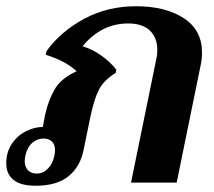

<svg xmlns="http://www.w3.org/2000/svg" viewBox="-42 -584 684 614"><path d="M-22 -62Q-22 -97 -4.5 -123.5Q13 -150 40.5 -164Q68 -178 95 -178L102 -216Q113 -265 133.5 -299.5Q154 -334 203 -356Q170 -388 104 -409L107 -421Q153 -484 227.5 -524Q302 -564 393 -564Q487 -564 545.5 -526Q604 -488 604 -416Q604 -396 600 -377L523 0H377L459 -401Q461 -409 461 -425Q461 -463 437.5 -486Q414 -509 368 -509Q282 -509 222 -436Q253 -427 282.5 -406Q312 -385 330 -361L328 -351Q290 -327 275 -298.5Q260 -270 248 -215L226 -108Q216 -53 178.5 -21.5Q141 10 72 10Q25 10 1.5 -8.5Q-22 -27 -22 -62ZM132 -86Q134 -98 134 -103Q134 -122 124 -131.5Q114 -141 97 -141Q77 -141 61 -127Q45 -113 39 -86Q37 -74 37 -69Q37 -50 47.5 -39.5Q58 -29 75 -29Q95 -29 110.5 -44Q126 -59 132 -86Z"/></svg>

Font: Trirong
Style: Bold Italic
Weight: 700
Italic angle: -12°
Designer: Katatrad Team
Foundry: CadsonDemak
Version: Version 1.001